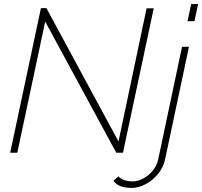

<svg xmlns="http://www.w3.org/2000/svg" viewBox="-20 -750 993 943"><path d="M181 -710H208L562 -55L700 -709H735L584 0H551L202 -644L65 0H30ZM919 -730H953L935 -646H901ZM628 173Q599 173 575.5 165.5Q552 158 537 138L562 116Q575 131 594 136Q613 141 632 141Q657 141 683.5 127Q710 113 730 88.5Q750 64 757 33L874 -520H908L791 32Q782 73 755.5 105Q729 137 694.5 155Q660 173 628 173Z"/></svg>

Font: Raleway ExtraLight
Style: Italic
Weight: 200
Italic angle: -12°
Designer: Matt McInerney, Pablo Impallari, Rodrigo Fuenzalida
Foundry: Matt McInerney, Pablo Impallari, Rodrigo Fuenzalida
Version: Version 4.026